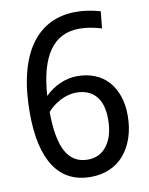

<svg xmlns="http://www.w3.org/2000/svg" viewBox="-85 -813 687 886"><g transform="rotate(-10 258.0 -370.0)"><path d="M269 11Q157 11 99.5 -75Q42 -161 42 -329Q42 -430 61 -508.5Q80 -587 117 -641Q154 -695 208 -723Q262 -751 332 -751Q359 -751 386.5 -747Q414 -743 446 -734L438 -655Q407 -664 382.5 -668Q358 -672 334 -672Q243 -672 193.5 -601.5Q144 -531 135 -392Q166 -423 205.5 -440.5Q245 -458 287 -458Q332 -458 369 -443Q406 -428 431.5 -399.5Q457 -371 471 -330.5Q485 -290 485 -240Q485 -183 469.5 -136.5Q454 -90 426 -57Q398 -24 358 -6.5Q318 11 269 11ZM268 -384Q233 -384 196 -365.5Q159 -347 133 -317Q134 -189 167.5 -129.5Q201 -70 269 -70Q326 -70 359.5 -115Q393 -160 393 -238Q393 -310 360.5 -347Q328 -384 268 -384Z"/></g></svg>

Font: Encode Sans Compressed
Style: Medium
Weight: 500
Designer: Pablo Impallari, Andres Torresi
Foundry: Pablo Impallari, Andres Torresi
Version: Version 1.000; ttfautohint (v1.00) -l 8 -r 50 -G 200 -x 14 -